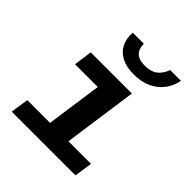

<svg xmlns="http://www.w3.org/2000/svg" viewBox="-202 -871 1003 1003"><g transform="rotate(45 300.0 -369.5)"><path d="M215 0 273 -409H105L119 -511H423L351 0ZM46 0 61 -100H532L517 0ZM360 -588Q303 -588 266.5 -608Q230 -628 214 -662Q198 -696 202 -739H283Q284 -699 305 -680Q326 -661 367 -661Q411 -661 437 -680Q463 -699 478 -739H557Q550 -696 524.5 -662Q499 -628 457.5 -608Q416 -588 360 -588Z"/></g></svg>

Font: Chivo Mono Medium SemiBold
Style: Italic
Weight: 600
Italic angle: -8.05°
Monospace: yes
Version: Version 1.008